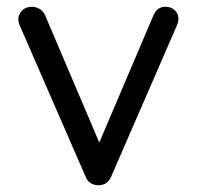

<svg xmlns="http://www.w3.org/2000/svg" viewBox="-20 -546 580 566"><path d="M74 -526Q86 -526 97 -519.5Q108 -513 113 -501L279 -111L263 -103L432 -500Q443 -527 469 -526Q484 -526 495 -516Q506 -506 506 -491Q506 -485 504.5 -479.5Q503 -474 501 -470L308 -26Q297 -1 273 0Q260 1 248.5 -5.5Q237 -12 232 -26L39 -469Q37 -473 35.5 -478Q34 -483 34 -490Q34 -503 44.5 -514.5Q55 -526 74 -526Z"/></svg>

Font: Quicksand Light Medium
Style: Regular
Weight: 500
Version: Version 3.006